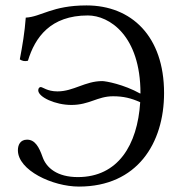

<svg xmlns="http://www.w3.org/2000/svg" viewBox="-20 -678 662 708"><path d="M271 10C486 10 585 -150 585 -335C585 -544 465 -658 299 -658C172 -658 132 -616 75 -613C71 -559 63 -511 53 -459C62 -453 72 -451 83 -454C109 -540 166 -621 304 -621C383 -621 498 -547 498 -334L497 -333C436 -367 370 -379 357 -379C294 -379 251 -341 192 -341C154 -341 138 -357 130 -357C126 -357 121 -353 121 -345C121 -320 184 -291 243 -291C310 -291 339 -323 397 -323C435 -323 464 -316 497 -301C487 -143 415 -25 267 -25C191 -25 151 -59 137 -99C124 -136 109 -163 80 -163C55 -163 46 -144 46 -124C46 -50 174 10 271 10Z"/></svg>

Font: Libertinus Serif Display
Style: Regular
Weight: 400
Designer: Philipp H. Poll, Khaled Hosny
Foundry: Caleb Maclennan
Version: Version 7.050;RELEASE